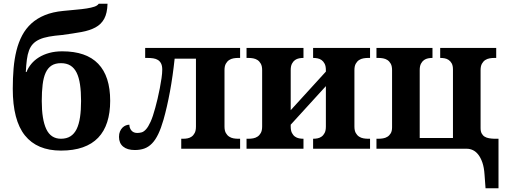

<svg xmlns="http://www.w3.org/2000/svg" viewBox="-20 -791 2691 1021"><path d="M47.9 -318.8Q47.9 -375.5 52.2 -426.8Q56.6 -478 67.6 -522.2Q78.6 -566.4 97.9 -602.8Q117.2 -639.2 147 -666.3Q176.8 -693.4 218.3 -710.4Q259.8 -727.5 315.9 -732.9Q353 -736.8 384.8 -739.5Q416.5 -742.2 441.2 -746.1Q465.8 -750 482.2 -755.6Q498.5 -761.2 504.9 -771H551.8Q550.3 -720.7 534.2 -691.2Q518.1 -661.6 487.8 -645.3Q457.5 -628.9 413.3 -620.8Q369.1 -612.8 311 -605Q270 -601.6 240.2 -596.2Q210.4 -590.8 189.7 -581.3Q168.9 -571.8 155.5 -557.6Q142.1 -543.5 134.3 -522.7Q126.5 -502 122.8 -473.6Q119.1 -445.3 117.2 -408.2H121.1Q129.9 -431.2 146.5 -451.2Q163.1 -471.2 187 -486.1Q210.9 -501 241.9 -509.5Q272.9 -518.1 311 -518.1Q438.5 -518.1 502.2 -451.9Q565.9 -385.7 565.9 -254.9Q565.9 -190.9 550 -141.6Q534.2 -92.3 502 -58.6Q469.7 -24.9 420.4 -7.6Q371.1 9.8 304.2 9.8Q177.2 9.8 112.5 -70.8Q47.9 -151.4 47.9 -318.8ZM411.1 -253.9Q411.1 -303.7 405.5 -341.6Q399.9 -379.4 387.5 -404.5Q375 -429.7 354.5 -442.4Q334 -455.1 304.2 -455.1Q273.9 -455.1 254.2 -442.4Q234.4 -429.7 222.9 -404.5Q211.4 -379.4 206.8 -341.6Q202.1 -303.7 202.1 -253.9Q202.1 -155.3 226.3 -104.2Q250.5 -53.2 304.2 -53.2Q334 -53.2 354.5 -66.2Q375 -79.1 387.5 -104.5Q399.9 -129.9 405.5 -167.5Q411.1 -205.1 411.1 -253.9Z M842.8 -420.9Q842.8 -440.9 836.7 -453.1Q830.6 -465.3 820.1 -471.9Q809.6 -478.5 795.4 -480.7Q781.2 -482.9 764.6 -482.9H752V-536.1H1256.8V-482.9H1244.6Q1233.9 -482.9 1221.4 -480.7Q1209 -478.5 1198.5 -471.7Q1188 -464.8 1180.9 -452.1Q1173.8 -439.5 1173.8 -418V-118.2Q1173.8 -96.7 1180.9 -84Q1188 -71.3 1198.5 -64.5Q1209 -57.6 1221.4 -55.4Q1233.9 -53.2 1244.6 -53.2H1256.8V0H943.8V-53.2H955.6Q965.8 -53.2 977.5 -55.4Q989.3 -57.6 999 -64.5Q1008.8 -71.3 1015.4 -84Q1022 -96.7 1022 -118.2V-479H908.7Q898.9 -386.2 883.8 -304.2Q868.7 -222.2 849.6 -154.8Q836.4 -108.9 821.5 -77.9Q806.6 -46.9 788.3 -28.1Q770 -9.3 747.6 -1.2Q725.1 6.8 696.8 6.8Q656.7 6.8 634.8 -11.5Q612.8 -29.8 612.8 -63Q612.8 -79.6 617.9 -91.8Q623 -104 631.1 -112.1Q639.2 -120.1 648.9 -124Q658.7 -127.9 668 -127.9Q668 -109.9 679 -96.9Q689.9 -84 710 -84Q721.7 -84 733.2 -87.2Q744.6 -90.3 756.6 -103.5Q768.6 -116.7 780.8 -143.6Q793 -170.4 805.7 -217.8Q811.5 -238.3 817.9 -265.6Q824.2 -293 829.8 -321.3Q835.4 -349.6 839.1 -376Q842.8 -402.3 842.8 -420.9Z M1864.7 -118.2Q1864.7 -96.7 1871.8 -84Q1878.9 -71.3 1889.4 -64.5Q1899.9 -57.6 1912.6 -55.4Q1925.3 -53.2 1936 -53.2H1947.8V0H1645V-53.2H1647Q1657.2 -53.2 1668.7 -55.4Q1680.2 -57.6 1689.9 -64.5Q1699.7 -71.3 1706.3 -84Q1712.9 -96.7 1712.9 -118.2V-333L1525.9 -127.9V-118.2Q1525.9 -96.7 1532.5 -84Q1539.1 -71.3 1548.8 -64.5Q1558.6 -57.6 1570.1 -55.4Q1581.5 -53.2 1591.8 -53.2H1593.8V0H1291V-53.2H1302.7Q1314 -53.2 1326.4 -55.4Q1338.9 -57.6 1349.4 -64.5Q1359.9 -71.3 1366.9 -84Q1374 -96.7 1374 -118.2V-418Q1374 -439.5 1366.9 -452.1Q1359.9 -464.8 1349.4 -471.7Q1338.9 -478.5 1326.4 -480.7Q1314 -482.9 1302.7 -482.9H1291V-536.1H1593.8V-482.9H1591.8Q1581.5 -482.9 1570.1 -480.7Q1558.6 -478.5 1548.8 -471.7Q1539.1 -464.8 1532.5 -452.1Q1525.9 -439.5 1525.9 -418V-205.1L1712.9 -410.2V-418Q1712.9 -439.5 1706.3 -452.1Q1699.7 -464.8 1689.9 -471.7Q1680.2 -478.5 1668.7 -480.7Q1657.2 -482.9 1647 -482.9H1645V-536.1H1947.8V-482.9H1936Q1925.3 -482.9 1912.6 -480.7Q1899.9 -478.5 1889.4 -471.7Q1878.9 -464.8 1871.8 -452.1Q1864.7 -439.5 1864.7 -418Z M2618.7 -536.1V-482.9H2606.9Q2596.2 -482.9 2583.5 -480.7Q2570.8 -478.5 2560.3 -471.7Q2549.8 -464.8 2542.7 -452.1Q2535.6 -439.5 2535.6 -418V-109.9Q2535.6 -92.3 2541.5 -81.3Q2547.4 -70.3 2557.4 -64.2Q2567.4 -58.1 2580.6 -55.9Q2593.8 -53.7 2607.9 -53.2H2630.9V210H2562L2556.6 137.2Q2554.2 99.6 2545.2 73.5Q2536.1 47.4 2523.2 31Q2510.3 14.6 2494.6 7.3Q2479 0 2462.9 0H1981.9V-53.2H1993.7Q2004.4 -53.2 2016.8 -55.2Q2029.3 -57.1 2040 -63.7Q2050.8 -70.3 2057.9 -82.3Q2064.9 -94.2 2064.9 -113.8V-418Q2064.9 -439.5 2057.9 -452.1Q2050.8 -464.8 2040.3 -471.7Q2029.8 -478.5 2017.3 -480.7Q2004.9 -482.9 1993.7 -482.9H1981.9V-536.1H2279.8V-482.9H2277.8Q2267.6 -482.9 2256.1 -480.7Q2244.6 -478.5 2234.9 -471.7Q2225.1 -464.8 2218.5 -452.1Q2211.9 -439.5 2211.9 -418V-57.1H2388.7V-421.9Q2388.7 -441.9 2382.1 -453.9Q2375.5 -465.8 2365.5 -472.4Q2355.5 -479 2344 -481Q2332.5 -482.9 2322.8 -482.9H2320.8V-536.1Z"/></svg>

Font: Droids
Style: b
Weight: 700
Foundry: Ascender Corporation
Version: Version 1.00 build 113